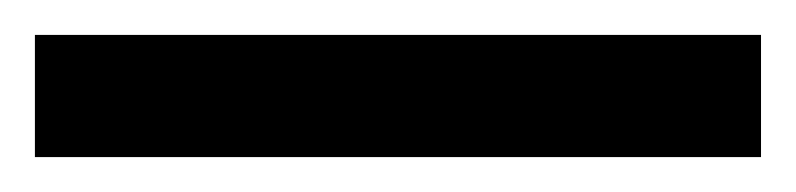

<svg xmlns="http://www.w3.org/2000/svg" viewBox="-22 4 456 110"><path d="M-2 94H414V24H-2Z"/></svg>

Font: Noto Sans Malayalam UI ExtraBold
Style: Regular
Weight: 800
Designer: Jelle Bosma - Monotype Design Team
Foundry: Monotype Imaging Inc.
Version: Version 2.104